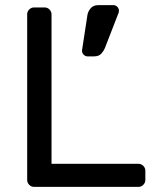

<svg xmlns="http://www.w3.org/2000/svg" viewBox="-20 -729 606 749"><path d="M86 0ZM520 -90Q531 -90 539 -82Q547 -74 547 -63V-27Q547 -16 539 -8Q531 0 520 0H113Q102 0 94 -8Q86 -16 86 -27V-673Q86 -684 94 -692Q102 -700 113 -700H154Q165 -700 173 -692Q181 -684 181 -673V-90ZM321 -670Q323 -684 333.5 -696.5Q344 -709 364 -709H422Q431 -709 437.5 -702.5Q444 -696 444 -687Q444 -683 443 -680L389 -541Q385 -531 375.5 -520Q366 -509 346 -509H322Q313 -509 306.5 -515.5Q300 -522 300 -531V-533Z"/></svg>

Font: Rubik
Style: Regular
Weight: 400
Designer: Hubert & Fischer
Foundry: Hubert & Fischer
Version: Version 1.002; ttfautohint (v1.6)